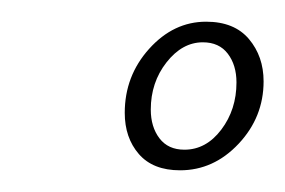

<svg xmlns="http://www.w3.org/2000/svg" viewBox="-20 -551 263 177"><path d="M95 -447Q95 -481 117.5 -506Q140 -531 170 -531Q196 -531 209.5 -515Q223 -499 223 -476Q223 -443 200 -418.5Q177 -394 146 -394Q121 -394 108 -409Q95 -424 95 -447ZM198 -475Q198 -491 190 -501.5Q182 -512 167 -512Q148 -512 133.5 -493.5Q119 -475 119 -450Q119 -434 127 -423.5Q135 -413 150 -413Q170 -413 184 -431.5Q198 -450 198 -475Z"/></svg>

Font: Be Vietnam Thin
Style: Italic
Weight: 250
Italic angle: -9°
Designer: Gabriel Lam
Foundry: TypeRant
Version: Version 3.000